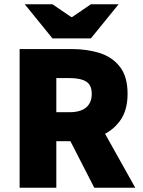

<svg xmlns="http://www.w3.org/2000/svg" viewBox="-20 -880 670 900"><path d="M72 0V-650H318Q388 -650 447 -631.5Q506 -613 542 -567Q578 -521 578 -440Q578 -362 542 -313Q506 -264 447 -241Q388 -218 318 -218H244V0ZM244 -354H306Q357 -354 383.5 -376Q410 -398 410 -440Q410 -482 383.5 -498Q357 -514 306 -514H244ZM422 0 287 -263 403 -377 614 0ZM226 -700 96 -860H226L314 -800H318L406 -860H536L406 -700Z"/></svg>

Font: Mada Black
Style: Regular
Weight: 900
Designer: Khaled Hosny
Version: Version 1.5